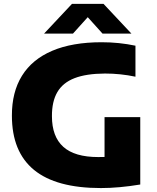

<svg xmlns="http://www.w3.org/2000/svg" viewBox="-20 -970 817 1000"><path d="M710.5 -360V-9Q599.5 9.5 505.5 9.5Q272.5 9.5 157.2 -85Q42 -179.5 42 -367.5Q41.5 -490 94.5 -575.5Q147.5 -661 252 -705.5Q356.5 -750 509.5 -750Q600 -750 685.5 -732V-570.5Q607.5 -587 527 -587Q429.5 -586.5 368.5 -563Q307.5 -539.5 278.8 -490.5Q250 -441.5 250.5 -364.5Q250.5 -258.5 309.8 -205.2Q369 -152 491.5 -152Q513.5 -152 524.5 -152.5V-360ZM664.5 -795H514L437 -880.5L360 -795H209.5L355 -950H519Z"/></svg>

Font: Encode Sans Semi Expanded ExBd
Style: Regular
Weight: 800
Width: 6
Designer: Multiple Designers
Foundry: Impallari Type
Version: Version 2.000